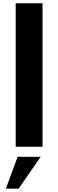

<svg xmlns="http://www.w3.org/2000/svg" viewBox="-20 -876 347 1146"><path d="M73.7 0V-856.4H233.9V0ZM91.3 250H15.1L85 60.1H222.7Z"/></svg>

Font: Now
Style: Bold
Weight: 700
Designer: Alfredo Marco Pradil
Foundry: Alfredo Marco Pradil
Version: Version 1.002;PS 001.002;hotconv 1.0.88;makeotf.lib2.5.64775